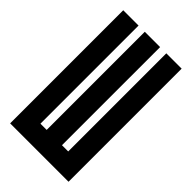

<svg xmlns="http://www.w3.org/2000/svg" viewBox="-218 -782 851 851"><g transform="rotate(45 207.0 -356.5)"><path d="M255 -711V-96H294V-711H390V-2H24V-711H120V-96H159V-711Z"/></g></svg>

Font: Fundamental  Brigade Condensed
Style: Regular
Weight: 400
Width: 3
Designer: Peter Wiegel, original typeface by Carl Albert Fahrenwaldt 1901
Foundry: Peter Wiegel
Version: Version 0.000 2012 initial release